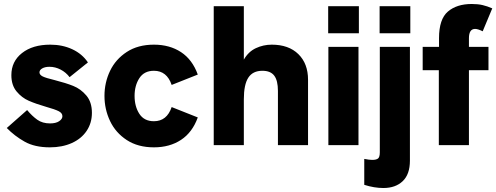

<svg xmlns="http://www.w3.org/2000/svg" viewBox="-20 -728 2489 963"><path d="M14 -86 116 -176Q141 -146 167 -127.5Q193 -109 231 -109Q260 -109 276.5 -120Q293 -131 293 -145Q293 -161 274 -170.5Q255 -180 212 -192Q160 -207 124.5 -222.5Q89 -238 63 -269.5Q37 -301 37 -351Q37 -420 90.5 -462Q144 -504 232 -504Q293 -504 342.5 -481Q392 -458 421 -415L329 -341Q311 -365 284 -379Q257 -393 228 -393Q206 -393 192 -385Q178 -377 178 -365Q178 -353 193.5 -345Q209 -337 255 -326Q310 -312 347.5 -297Q385 -282 413 -249Q441 -216 441 -162Q441 -111 414.5 -71.5Q388 -32 340 -10.5Q292 11 230 11Q154 11 103.5 -17.5Q53 -46 14 -86Z M504 -247Q504 -314 532 -372.5Q560 -431 616 -467.5Q672 -504 752 -504Q831 -504 888 -466.5Q945 -429 972 -354L841 -302Q817 -373 752 -373Q703 -373 679 -336Q655 -299 655 -247Q655 -194 679 -157Q703 -120 752 -120Q817 -120 841 -191L972 -139Q945 -64 888 -26.5Q831 11 752 11Q672 11 616 -25.5Q560 -62 532 -121Q504 -180 504 -247Z M1052 -697H1203V-429Q1226 -469 1263.5 -486.5Q1301 -504 1343 -504Q1428 -504 1476.5 -456.5Q1525 -409 1525 -328V0H1374V-272Q1374 -324 1355.5 -348.5Q1337 -373 1296 -373Q1248 -373 1225.5 -338.5Q1203 -304 1203 -230V0H1052Z M1627 -493H1778V0H1627ZM1626 -697H1780V-561H1626Z M1807 199V69Q1832 74 1847 74Q1867 74 1876 67Q1885 60 1885 36V-493H2036V78Q2036 146 2000 180.5Q1964 215 1903 215Q1857 215 1807 199ZM1884 -697H2038V-561H1884Z M2181 -376H2100V-493H2182V-537Q2182 -632 2226.5 -670Q2271 -708 2346 -708Q2377 -708 2400.5 -702.5Q2424 -697 2449 -686L2401 -571Q2377 -583 2363 -583Q2332 -583 2332 -536V-493H2430V-376H2332V0H2181Z"/></svg>

Font: Hanken Grotesk Black
Style: Regular
Weight: 900
Designer: Alfredo Marco Pradil
Foundry: Hanken Design Co.
Version: Version 3.014